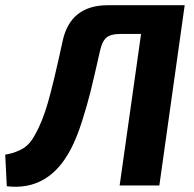

<svg xmlns="http://www.w3.org/2000/svg" viewBox="-44 -710 742 735"><path d="M663 -690 566 0H414L496 -580H415Q380 -580 363.5 -566Q347 -552 339 -516Q315 -409 302 -357Q289 -305 269.5 -244Q250 -183 228 -141Q144 22 -18 3L-24 -118Q-3 -122 6.5 -125Q16 -128 33.5 -136Q51 -144 64.5 -158Q78 -172 90 -194Q118 -243 139.5 -317.5Q161 -392 196 -554Q226 -690 369 -690Z"/></svg>

Font: Ezarion
Style: Bold Italic
Weight: 700
Italic angle: -8°
Designer: Natanael Gama
Version: Version 1.001;PS 001.001;hotconv 1.0.70;makeotf.lib2.5.58329